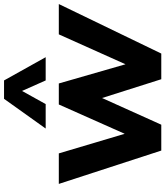

<svg xmlns="http://www.w3.org/2000/svg" viewBox="46 -864 818 950"><g transform="rotate(-90 455.0 -389.0)"><path d="M760 -507H910L665 0H538L445 -293L313 0H185L20 -507H171L268 -181L413 -507H517L612 -177ZM415 -572H294L441 -778H532L647 -572H532L480 -689Z"/></g></svg>

Font: Muli ExtraBold
Style: Italic
Weight: 800
Italic angle: -4.541°
Designer: Vernon Adams
Foundry: Vernon Adams
Version: Version 2.000